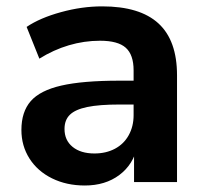

<svg xmlns="http://www.w3.org/2000/svg" viewBox="-20 -569 644 600"><path d="M46.9 -162.8Q46.9 -219.5 76 -252.9Q105.2 -286.4 171.8 -301.6Q238.3 -316.9 353.3 -316.9H415.3V-242.4H354.2Q290 -242.4 252.6 -234.6Q215.1 -226.8 198.4 -210.4Q181.6 -194.1 181.6 -166Q181.6 -130.6 206.9 -110Q232.2 -89.4 275.1 -89.4Q311.3 -89.4 339.2 -104.2Q367.2 -119.1 382.3 -146.6Q397.5 -174.1 397.5 -209.2V-349.1Q397.5 -397.9 373 -419.8Q348.6 -441.7 292.7 -441.7Q242.9 -441.7 195.1 -427.5Q147.2 -413.3 103 -385.7L63.2 -484.9Q105.2 -513.2 170.7 -531.1Q236.1 -549.1 299.3 -549.1Q417.2 -549.1 475.2 -495.8Q533.2 -442.6 533.2 -333.7V0H398.9V-111.6H409.2Q396.7 -54.9 352.9 -22.1Q309.1 10.7 244.9 10.7Q188 10.7 142.7 -11.6Q97.4 -33.9 72.1 -73.6Q46.9 -113.3 46.9 -162.8Z"/></svg>

Font: Min Sans VF VF
Style: Regular
Weight: 400
Designer: Jinseong-Kim, NotoSansCJK, Nunito
Foundry: Jinseong-Kim
Version: Version 1.420;Glyphs 3.1.2 (3151)